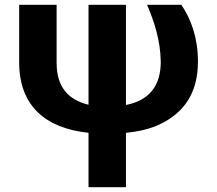

<svg xmlns="http://www.w3.org/2000/svg" viewBox="-20 -548 907 801"><path d="M349.3 6V233H505.5V6C561.2 0.7 608.4 -11.2 646.9 -29.5C746.1 -76.8 805.8 -158.1 805.8 -291C805.8 -389.1 777.8 -467.4 736.5 -528H593.5C623.1 -458.3 649.1 -381.2 650.7 -291C650.7 -187.5 600.4 -128.7 505.5 -110V-528H349.3V-111C263.3 -132 216.2 -185.8 216.2 -286V-528H60V-288C60 -106.1 170 -12.7 349.3 6Z"/></svg>

Font: Asimov
Style: Wid
Weight: 500
Designer: Google
Version: Version 2.000980; 2014